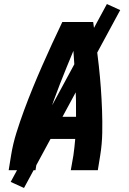

<svg xmlns="http://www.w3.org/2000/svg" viewBox="-20 -844 640 952"><path d="M23 0 35 -74Q44 -130 61.5 -186Q79 -242 99.5 -297.5Q120 -353 142.5 -408Q165 -463 189 -517.5Q213 -572 238 -626.5Q263 -681 289 -735H442Q450 -681 457 -626.5Q464 -572 470 -517.5Q476 -463 480 -408Q484 -353 486 -297.5Q488 -242 487 -186Q486 -130 477 -74L465 0H331L344 -74Q347 -94 349 -114Q351 -134 353 -155H186Q181 -135 176.5 -114.5Q172 -94 168 -74L156 0ZM357 -265Q358 -347 354 -429Q350 -511 344 -592Q310 -511 278 -429.5Q246 -348 219 -265ZM99 88 33 58 510 -824 576 -794Z"/></svg>

Font: Iosevka Curly XBdExObl
Style: Regular
Weight: 800
Width: 7
Italic angle: -9°
Monospace: yes
Designer: Belleve Invis
Foundry: Belleve Invis
Version: Version 11.1.0; ttfautohint (v1.8.3)